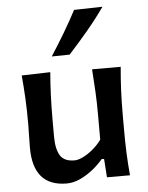

<svg xmlns="http://www.w3.org/2000/svg" viewBox="-58 -889 731 949"><g transform="rotate(-5 307.5 -414.5)"><path d="M234.9 13.2Q68.4 13.2 68.4 -178.7Q68.4 -213.9 69.3 -240.5Q70.3 -267.1 70.3 -293.9Q70.3 -366.7 67.4 -423.1Q64.5 -479.5 59.1 -538.1L201.2 -542Q196.3 -483.4 194.1 -427Q191.9 -370.6 191.9 -308.6V-225.1Q191.9 -161.6 211.7 -129.4Q231.4 -97.2 282.7 -97.2Q301.3 -97.2 325.9 -109.4Q350.6 -121.6 375.2 -142.3Q399.9 -163.1 418 -188V-308.6Q418 -370.6 415.3 -425Q412.6 -479.5 408.2 -538.1H550.3Q544.9 -479.5 542.2 -423.1Q539.6 -366.7 539.6 -293.9V-235.4Q539.6 -168.5 541.7 -113.5Q543.9 -58.6 549.3 0H435.1L428.7 -91.8H416.5Q395.5 -66.4 365.5 -42.2Q335.4 -18.1 301.5 -2.4Q267.6 13.2 234.9 13.2ZM215.3 -618.7Q251 -673.8 283.7 -728.8Q316.4 -783.7 345.2 -838.4L486.3 -841.8Q446.3 -784.7 399.9 -729.5Q353.5 -674.3 304.2 -620.1Z"/></g></svg>

Font: Pinar SemiBold
Style: Regular
Weight: 600
Designer: Amin Abedi
Version: Version 3.000